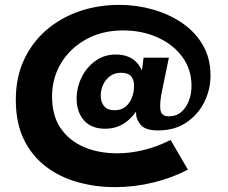

<svg xmlns="http://www.w3.org/2000/svg" viewBox="-20 -576 935 789"><path d="M452 193Q374 193 301 173Q228 153 170.5 110Q113 67 79 -1Q45 -69 45 -166Q45 -258 78.5 -330Q112 -402 170.5 -452.5Q229 -503 306 -529.5Q383 -556 470 -556Q541 -556 608 -537Q675 -518 728.5 -481.5Q782 -445 813.5 -391Q845 -337 845 -266Q845 -207 819 -155.5Q793 -104 745 -72Q697 -40 630 -40Q578 -40 558.5 -62.5Q539 -85 539 -113Q539 -138 544 -159.5Q549 -181 552 -201L570 -339H674L645 -198Q636 -155 639 -126.5Q642 -98 674 -98Q704 -98 724.5 -115.5Q745 -133 756 -161.5Q767 -190 767 -223Q767 -291 729 -342.5Q691 -394 627 -422.5Q563 -451 486 -451Q401 -451 335 -415Q269 -379 231.5 -317.5Q194 -256 194 -179Q194 -101 229 -49.5Q264 2 324.5 28Q385 54 462 54Q515 54 570.5 40.5Q626 27 681 -1L752 121Q688 155 610 174Q532 193 452 193ZM412 -47Q355 -47 325 -81.5Q295 -116 295 -170Q295 -217 315.5 -258.5Q336 -300 372.5 -326Q409 -352 455 -352Q511 -352 542 -319Q573 -286 573 -233Q573 -185 553 -142.5Q533 -100 496.5 -73.5Q460 -47 412 -47ZM450 -123Q479 -123 496.5 -138Q514 -153 522.5 -176Q531 -199 531 -223Q531 -248 518.5 -262.5Q506 -277 477 -277Q452 -277 433.5 -264Q415 -251 404.5 -229.5Q394 -208 394 -183Q394 -156 408 -139.5Q422 -123 450 -123Z"/></svg>

Font: Darker Grotesque Black
Style: Regular
Weight: 900
Designer: Gabriel Lam
Foundry: TypeRant
Version: Version 1.000;gftools[0.9.28]